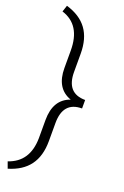

<svg xmlns="http://www.w3.org/2000/svg" viewBox="-183 -833 696 1082"><g transform="rotate(20 165.0 -291.5)"><path d="M18.6 197.3C127.9 164.6 183.6 92.8 183.6 -28.8V-136.7C183.6 -222.2 221.2 -265.1 296.4 -265.1V-315.9C221.2 -315.9 183.6 -358.4 183.6 -443.4V-552.2C183.6 -673.3 129.9 -746.6 18.6 -779.8L5.9 -741.2C85.4 -716.3 125 -652.8 125 -549.8V-445.8C125 -364.3 156.2 -312 219.2 -290C156.2 -268.1 125 -215.8 125 -133.3V-23.9C123.5 71.3 83.5 131.8 4.4 158.2Z"/></g></svg>

Font: Shabnam Thin
Style: Regular
Weight: 100
Foundry: DejaVu fonts team - Redesigned by Saber Rastikerdar - Based on Vazir font
Version: Version 5.0.1